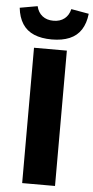

<svg xmlns="http://www.w3.org/2000/svg" viewBox="-68 -886 448 920"><g transform="rotate(5 156.0 -425.5)"><path d="M75 0V-651H233V0ZM156 -698Q106 -698 70.5 -713Q35 -728 15 -759Q-5 -790 -10 -836L75 -851Q82 -821 103 -804.5Q124 -788 156 -788Q188 -788 209 -804.5Q230 -821 237 -851L322 -836Q317 -790 297 -759Q277 -728 241.5 -713Q206 -698 156 -698Z"/></g></svg>

Font: Mada ExtraBold
Style: Regular
Weight: 800
Designer: Khaled Hosny
Version: Version 1.5